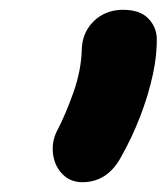

<svg xmlns="http://www.w3.org/2000/svg" viewBox="-20 -735 340 392"><path d="M148 -363Q124 -363 108 -379Q92 -395 88.5 -419Q85 -443 95 -465Q114 -501 130 -546.5Q146 -592 147 -635Q148 -659 159.5 -677Q171 -695 189.5 -705Q208 -715 231 -715Q265 -715 282 -698Q299 -681 300 -658Q301 -624 292 -582.5Q283 -541 266.5 -498Q250 -455 228 -416Q200 -363 148 -363Z"/></svg>

Font: Shantell Sans Light
Style: Bold Italic
Weight: 700
Italic angle: -11°
Version: Version 1.011;[c5ecc13dd]